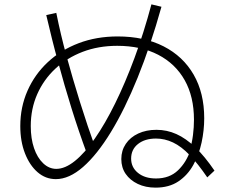

<svg xmlns="http://www.w3.org/2000/svg" viewBox="-20 -825 1040 880"><path d="M693 35Q647 35 611.5 18Q576 1 556 -28Q536 -57 536 -96Q536 -135 556.5 -165.5Q577 -196 613.5 -213Q650 -230 697 -230Q745 -230 788.5 -210.5Q832 -191 875 -150Q918 -109 963 -43L930 -12Q887 -75 849 -114.5Q811 -154 773 -172Q735 -190 695 -190Q644 -190 612.5 -165Q581 -140 581 -98Q581 -58 612.5 -32.5Q644 -7 695 -7Q757 -7 796 -44.5Q835 -82 853 -138H850Q860 -170 864.5 -206Q869 -242 869 -276Q869 -382 826.5 -457.5Q784 -533 705 -574Q626 -615 517 -615Q431 -615 359 -587.5Q287 -560 233.5 -510Q180 -460 150.5 -393Q121 -326 121 -247Q121 -190 136 -146Q151 -102 178 -76.5Q205 -51 238 -51Q278 -51 323 -87Q368 -123 415 -190.5Q462 -258 508 -351.5Q554 -445 596.5 -559.5Q639 -674 674 -805L720 -794Q670 -615 611 -469.5Q552 -324 488.5 -220Q425 -116 361 -60Q297 -4 236 -4Q189 -4 152.5 -35.5Q116 -67 94.5 -122Q73 -177 73 -247Q73 -334 106 -409Q139 -484 199 -540Q259 -596 340.5 -627Q422 -658 519 -658Q641 -658 730 -612.5Q819 -567 867.5 -483Q916 -399 916 -283Q916 -228 904 -172Q892 -116 866 -69Q840 -22 797.5 6.5Q755 35 693 35ZM379 -119Q340 -225 307.5 -329.5Q275 -434 247 -538Q232 -592 218.5 -646Q205 -700 192 -756L238 -766Q248 -716 259.5 -667.5Q271 -619 284 -571Q313 -465 346.5 -357.5Q380 -250 420 -139Z"/></svg>

Font: M PLUS 2 Light
Style: Regular
Weight: 300
Designer: Coji Morishita
Foundry: UNDERFOREST DESIGN
Version: Version 1.001